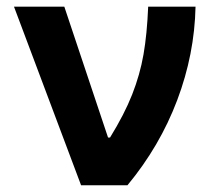

<svg xmlns="http://www.w3.org/2000/svg" viewBox="-20 -550 649 570"><path d="M21.5 -530.3H170.9L300.8 -141.6H306.6Q349.1 -210.4 372.3 -269.3Q395.5 -328.1 406 -388.2Q416.5 -448.2 419.9 -530.3H560.5Q557.6 -389.2 506.1 -252.7Q454.6 -116.2 358.4 0H220.7Z"/></svg>

Font: WEMIX Pretendard
Style: Bold
Weight: 700
Designer: Base glyphs from Inter by Rasmus Andersson; Hangeul glyphs from Noto Sans CJK(Source Han Sans) by Jang Soo-young and Kan
Foundry: Kil Hyung-jin
Version: Version 1.000